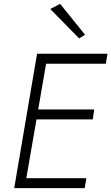

<svg xmlns="http://www.w3.org/2000/svg" viewBox="-20 -980 580 1000"><path d="M242 -933 293 -960 423 -799 392 -780ZM173 -700H202H540L531 -648H220L179 -410H471L463 -358H170L117 -52H430L421 0H54Z"/></svg>

Font: Jost* Light
Style: Italic
Weight: 300
Italic angle: -10°
Version: Version 3.7